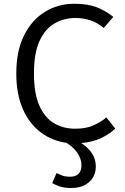

<svg xmlns="http://www.w3.org/2000/svg" viewBox="-20 -737 655 1003"><path d="M367.2 -717.4Q436.4 -717.4 483.1 -700Q529.7 -682.6 571.8 -648.7L522.1 -590.8Q488.7 -619 451.5 -631Q414.4 -643.1 373.8 -643.1Q315.9 -643.1 266.7 -615.6Q217.4 -588.2 187.4 -524.9Q157.4 -461.5 157.4 -353.3Q157.4 -248.2 185.9 -184.6Q214.4 -121 263.1 -92.8Q311.8 -64.6 371.8 -64.6Q430.8 -64.6 469.5 -82.6Q508.2 -100.5 535.9 -123.6L582.1 -65.1Q553.3 -37.4 509.7 -16.2Q466.2 5.1 404.6 10.3Q440 33.3 460.3 63.8Q480.5 94.4 480.5 131.8Q480.5 182.6 445.9 213.8Q411.3 245.1 352.3 245.1Q317.4 245.1 293.1 237.2Q268.7 229.2 252.8 219.5L275.4 167.2Q287.7 173.3 304.4 179.7Q321 186.2 346.7 186.2Q375.9 186.2 390.8 170.3Q405.6 154.4 405.6 127.7Q405.6 95.9 386.4 65.1Q367.2 34.4 327.7 9.2Q252.3 -1 192.8 -45.6Q133.3 -90.3 99.2 -167.7Q65.1 -245.1 65.1 -353.3Q65.1 -472.3 106.4 -553.6Q147.7 -634.9 216.4 -676.2Q285.1 -717.4 367.2 -717.4Z"/></svg>

Font: FiraCode Nerd Font Mono
Style: Regular
Weight: 400
Monospace: yes
Designer: Carrois Corporate, Edenspiekermann AG, Nikita Prokopov
Foundry: Carrois Corporate, Edenspiekermann AG, Nikita Prokopov
Version: Version 6.002;Nerd Fonts 3.4.0